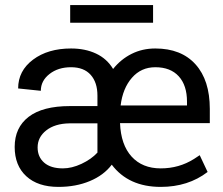

<svg xmlns="http://www.w3.org/2000/svg" viewBox="-20 -730 884 760"><path d="M616.2 9.8Q488.8 9.8 422.4 -78.1Q390.6 -36.1 335.4 -13.2Q280.3 9.8 211.4 9.8Q129.9 9.8 84 -32.5Q38.1 -74.7 38.1 -148.4Q38.1 -225.1 93.5 -267.6Q148.9 -310.1 256.8 -310.1H365.7V-351.6Q365.7 -403.8 338.9 -433.8Q312 -463.9 261.2 -463.9Q210 -463.9 175.8 -437Q141.6 -410.2 141.6 -370.6L51.8 -379.9Q51.8 -449.7 110.8 -493.9Q169.9 -538.1 261.2 -538.1Q317.4 -538.1 360.4 -517.8Q403.3 -497.6 427.7 -457Q458.5 -495.6 501 -516.8Q543.5 -538.1 594.7 -538.1Q697.3 -538.1 753.9 -475.3Q810.5 -412.6 810.5 -298.8V-242.7H455.1Q458.5 -156.7 501 -110.1Q543.5 -63.5 616.2 -63.5Q688.5 -63.5 747.6 -100.6L770.5 -115.7L801.8 -49.3Q724.6 9.8 616.2 9.8ZM229 -63.5Q264.2 -63.5 302.7 -81.5Q341.3 -99.6 365.7 -126V-241.7H254.4Q197.3 -240.7 163.1 -213.9Q128.9 -187 128.9 -146.5Q128.9 -108.9 154.8 -86.2Q180.7 -63.5 229 -63.5ZM594.7 -463.9Q538.6 -463.9 502.2 -422.1Q465.8 -380.4 457.5 -312.5H720.2V-327.6Q720.2 -392.1 687.5 -428Q654.8 -463.9 594.7 -463.9ZM585.9 -640.1H257.8V-710H585.9Z"/></svg>

Font: Roboto
Style: Regular
Weight: 400
Designer: Google
Version: Version 2.001047; 2015